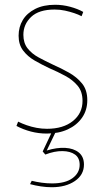

<svg xmlns="http://www.w3.org/2000/svg" viewBox="-20 -550 437 805"><path d="M176 10Q142 10 109.5 1.5Q77 -7 49 -22L56 -40Q72 -32 92 -25Q112 -18 133.5 -14Q155 -10 177 -10Q245 -10 285.5 -42.5Q326 -75 326 -127Q326 -166 305.5 -190.5Q285 -215 253.5 -232Q222 -249 187 -264Q155 -279 125.5 -296Q96 -313 77 -338Q58 -363 58 -400Q58 -437 75.5 -466Q93 -495 127.5 -512.5Q162 -530 211 -530Q243 -530 274.5 -521.5Q306 -513 329 -500L322 -482Q309 -489 291 -495Q273 -501 252.5 -505.5Q232 -510 209 -510Q143 -510 110.5 -479Q78 -448 78 -404Q78 -370 95.5 -347.5Q113 -325 141.5 -309.5Q170 -294 202 -279Q236 -264 269 -245.5Q302 -227 324 -200Q346 -173 346 -130Q346 -88 324 -56.5Q302 -25 264 -7.5Q226 10 176 10ZM197 235Q175 235 151.5 231.5Q128 228 106 222L113 208Q133 213 155 216Q177 219 198 219Q254 219 284 197Q314 175 314 141Q314 112 294.5 98Q275 84 242 83.5Q209 83 170 98L159 85L199 0H215L176 81Q218 68 253.5 70Q289 72 310.5 89.5Q332 107 332 140Q332 183 294 209Q256 235 197 235Z"/></svg>

Font: Murecho Thin
Style: Regular
Weight: 100
Designer: Neil Summerour
Foundry: Positype
Version: Version 1.010